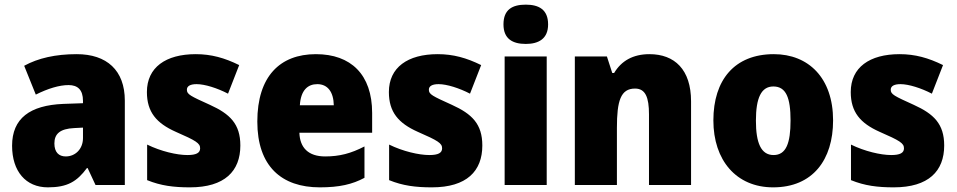

<svg xmlns="http://www.w3.org/2000/svg" viewBox="-20 -796 4117 826"><path d="M310 -563C219 -563 144 -546 84 -513L134 -389C186 -415 235 -430 275 -430C314 -430 337 -410 337 -362V-352L252 -349C109 -343 32 -287 32 -169C32 -59 91 10 186 10C270 10 311 -15 354 -73H357L391 0H517V-363C517 -494 439 -563 310 -563ZM299 -245 337 -247V-202C337 -155 304 -123 263 -123C233 -123 214 -141 214 -179C214 -220 238 -242 299 -245Z M1014 -170C1014 -263 969 -306 883 -345C799 -383 784 -390 784 -410C784 -426 799 -434 826 -434C861 -434 915 -417 961 -393L1009 -516C946 -547 889 -563 822 -563C693 -563 612 -506 612 -400C612 -314 653 -266 736 -229C823 -191 841 -180 841 -158C841 -138 824 -129 786 -129C741 -129 672 -145 613 -174V-21C672 3 727 10 797 10C947 10 1014 -60 1014 -170Z M1339 -563C1184 -563 1087 -467 1087 -273C1087 -81 1191 10 1356 10C1440 10 1496 -3 1548 -31V-166C1490 -136 1441 -123 1379 -123C1306 -123 1270 -161 1268 -225H1581V-310C1581 -476 1489 -563 1339 -563ZM1345 -434C1390 -434 1415 -400 1416 -343H1270C1274 -408 1304 -434 1345 -434Z M2055 -170C2055 -263 2010 -306 1924 -345C1840 -383 1825 -390 1825 -410C1825 -426 1840 -434 1867 -434C1902 -434 1956 -417 2002 -393L2050 -516C1987 -547 1930 -563 1863 -563C1734 -563 1653 -506 1653 -400C1653 -314 1694 -266 1777 -229C1864 -191 1882 -180 1882 -158C1882 -138 1865 -129 1827 -129C1782 -129 1713 -145 1654 -174V-21C1713 3 1768 10 1838 10C1988 10 2055 -60 2055 -170Z M2242 -776C2184 -776 2146 -755 2146 -691C2146 -629 2185 -607 2242 -607C2297 -607 2338 -629 2338 -691C2338 -755 2298 -776 2242 -776ZM2332 -553H2151V0H2332Z M2774 -563C2703 -563 2653 -534 2622 -482H2614L2591 -553H2453V0H2634V-246C2634 -362 2650 -415 2712 -415C2757 -415 2772 -377 2772 -304V0H2953V-360C2953 -497 2882 -563 2774 -563Z M3564 -278C3564 -461 3458 -563 3309 -563C3140 -563 3049 -452 3049 -278C3049 -107 3147 10 3306 10C3477 10 3564 -109 3564 -278ZM3232 -277C3232 -375 3255 -424 3307 -424C3362 -424 3381 -375 3381 -278C3381 -180 3362 -129 3308 -129C3254 -129 3232 -181 3232 -277Z M4042 -170C4042 -263 3997 -306 3911 -345C3827 -383 3812 -390 3812 -410C3812 -426 3827 -434 3854 -434C3889 -434 3943 -417 3989 -393L4037 -516C3974 -547 3917 -563 3850 -563C3721 -563 3640 -506 3640 -400C3640 -314 3681 -266 3764 -229C3851 -191 3869 -180 3869 -158C3869 -138 3852 -129 3814 -129C3769 -129 3700 -145 3641 -174V-21C3700 3 3755 10 3825 10C3975 10 4042 -60 4042 -170Z"/></svg>

Font: Noto Sans Armenian SemiCondensed Black
Style: Regular
Weight: 900
Width: 4
Designer: Monotype Design Team
Foundry: Monotype Imaging Inc.
Version: Version 2.008